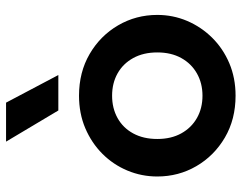

<svg xmlns="http://www.w3.org/2000/svg" viewBox="-104 -698 817 650"><g transform="rotate(-90 305.0 -373.5)"><path d="M305.5 15Q225.5 15 163.8 -21.2Q102 -57.5 67 -117.8Q32 -178 32 -250Q32 -303 52 -351Q72 -399 108.8 -435.8Q145.5 -472.5 195.5 -493.8Q245.5 -515 305.5 -515Q385 -515 446.8 -479Q508.5 -443 543.8 -382.5Q579 -322 579 -250Q579 -197 558.8 -149.2Q538.5 -101.5 502 -64.5Q465.5 -27.5 415.5 -6.2Q365.5 15 305.5 15ZM305.5 -97Q347.5 -97 380.8 -115.8Q414 -134.5 433 -168.8Q452 -203 452 -250Q452 -297 433 -331.5Q414 -366 381 -384.5Q348 -403 305.5 -403Q263 -403 229.8 -384.5Q196.5 -366 177.8 -331.5Q159 -297 159 -250Q159 -203 178 -168.8Q197 -134.5 230 -115.8Q263 -97 305.5 -97ZM255.5 -585 150 -762H282L375.5 -585Z"/></g></svg>

Font: Geologica Roman Medium
Style: Regular
Weight: 500
Designer: Sindre Bremnes, Frode Helland
Foundry: Monokrom Skriftforlag AS
Version: Version 1.010;gftools[0.9.28]